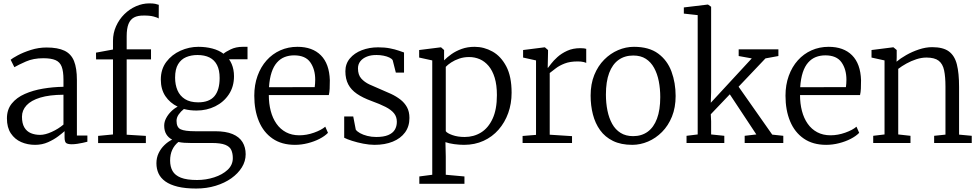

<svg xmlns="http://www.w3.org/2000/svg" viewBox="-20 -846 5797 1136"><path d="M187.5 11Q143 11 105.2 -5.5Q67.5 -22 44.2 -56.8Q21 -91.5 21 -145.5Q21 -198 49.8 -233.5Q78.5 -269 126.8 -290.2Q175 -311.5 234.2 -321.5Q293.5 -331.5 355.5 -332.5V-374.5Q355.5 -424 345 -451.5Q334.5 -479 308.5 -490.2Q282.5 -501.5 236 -501.5Q177.5 -501.5 133.2 -482Q89 -462.5 65 -448.5L43 -492.5Q52.5 -501 84.8 -518.5Q117 -536 162.5 -550.5Q208 -565 255.5 -565Q322 -565 361.5 -546Q401 -527 418 -484.8Q435 -442.5 435 -372.5V-44H497V-7.5Q486 -4.5 470 -1Q454 2.5 436.8 5Q419.5 7.5 404.5 7.5Q383 7.5 372.5 1Q362 -5.5 362 -34.5V-70Q350 -59 324.8 -39.8Q299.5 -20.5 264.5 -4.8Q229.5 11 187.5 11ZM217.5 -48Q247.5 -48 286.5 -65.8Q325.5 -83.5 355.5 -109V-285.5Q272.5 -285 218.2 -268.5Q164 -252 137 -222.8Q110 -193.5 110 -155.5Q110 -116 124 -92.2Q138 -68.5 162.5 -58.2Q187 -48 217.5 -48Z M560.5 0.5V-42L648.5 -50.5V-494.5H548.5L548 -534.5L648.5 -553V-604.5Q648.5 -650.5 666.8 -691Q685 -731.5 715.5 -761.8Q746 -792 784.5 -809Q823 -826 863.5 -826Q885.5 -826 897.8 -823.5Q910 -821 919.5 -817.5L919 -736.5Q912.5 -742 889 -748.2Q865.5 -754.5 830.5 -754Q795.5 -754.5 773.2 -742.8Q751 -731 740.2 -704Q729.5 -677 729.5 -631V-554H873.5V-494.5H729.5V-49L843 -42V0.5Z M1141 269.5Q1076.5 269.5 1031.5 258.5Q986.5 247.5 958.5 227.5Q930.5 207.5 918 180.2Q905.5 153 905.5 120Q905.5 87.5 918.5 60.2Q931.5 33 952.8 12.5Q974 -8 998.5 -20Q976 -31.5 963.8 -52Q951.5 -72.5 951.5 -102.5Q951.5 -125 962.8 -146.5Q974 -168 992 -186Q1010 -204 1031 -215Q985.5 -237 958.5 -277.2Q931.5 -317.5 931.5 -375.5Q931.5 -436.5 964 -479.8Q996.5 -523 1047.8 -546Q1099 -569 1154 -569Q1197.5 -569 1236 -559Q1274.5 -549 1302.5 -528Q1313 -538.5 1344.5 -553.8Q1376 -569 1416 -569H1444.5V-495.5H1335Q1344 -483 1350.8 -467.2Q1357.5 -451.5 1361 -433.2Q1364.5 -415 1364.5 -395Q1364.5 -333.5 1334.2 -287.8Q1304 -242 1253.5 -217Q1203 -192 1143 -192Q1123 -192 1104.2 -194.2Q1085.5 -196.5 1068 -201Q1050 -187 1037.2 -168.8Q1024.5 -150.5 1024.5 -131Q1024.5 -92 1049.2 -80.8Q1074 -69.5 1134 -69.5H1252.5Q1316 -69.5 1356 -52.8Q1396 -36 1414.8 -5.2Q1433.5 25.5 1433.5 66.5Q1433.5 108 1411 144.2Q1388.5 180.5 1348.8 208.8Q1309 237 1255.8 253.2Q1202.5 269.5 1141 269.5ZM1146 219Q1199 219 1247.5 203.2Q1296 187.5 1326.8 158.8Q1357.5 130 1357.5 89.5Q1357.5 62 1348.5 41.8Q1339.5 21.5 1312.8 10.8Q1286 0 1232.5 0H1108.5Q1088.5 0 1070 -1.2Q1051.5 -2.5 1035.5 -6Q1011.5 13.5 999 40.8Q986.5 68 986.5 104Q986.5 140 1001 165.8Q1015.5 191.5 1050.2 205.2Q1085 219 1146 219ZM1152.5 -240.5Q1218 -240.5 1248.8 -277Q1279.5 -313.5 1279.5 -384.5Q1279.5 -431 1264.2 -461Q1249 -491 1219.8 -505.8Q1190.5 -520.5 1148 -520.5Q1111.5 -520.5 1081.5 -508Q1051.5 -495.5 1033.8 -466.2Q1016 -437 1016 -386.5Q1016 -345 1030 -312Q1044 -279 1074.2 -259.8Q1104.5 -240.5 1152.5 -240.5Z M1725 11Q1646.5 11 1592.8 -26Q1539 -63 1511.8 -128.5Q1484.5 -194 1484.5 -279.5Q1484.5 -344 1503.8 -397.2Q1523 -450.5 1557.5 -489Q1592 -527.5 1638.5 -548.2Q1685 -569 1740 -569Q1828.5 -569 1878.5 -518.8Q1928.5 -468.5 1931.5 -371.5Q1931.5 -343 1930.5 -321.5Q1929.5 -300 1925.5 -283.5H1570.5Q1570.5 -233 1581.8 -189.8Q1593 -146.5 1615.8 -114Q1638.5 -81.5 1672.5 -63.5Q1706.5 -45.5 1751 -45.5Q1794 -45.5 1837.8 -61Q1881.5 -76.5 1904.5 -96.5L1920.5 -60Q1901.5 -40.5 1870.5 -24.5Q1839.5 -8.5 1801.5 1.2Q1763.5 11 1725 11ZM1571.5 -330 1842 -330.5Q1843.5 -338.5 1844.2 -352Q1845 -365.5 1845 -374.5Q1845 -436 1816 -477.2Q1787 -518.5 1720 -518.5Q1690 -518.5 1664.2 -508.5Q1638.5 -498.5 1618.8 -476.2Q1599 -454 1587 -418Q1575 -382 1571.5 -330Z M2196 11Q2165 11 2129.2 4Q2093.5 -3 2063 -12.8Q2032.5 -22.5 2016.5 -31V-157H2070L2085 -79Q2092 -68.5 2110.2 -58.2Q2128.5 -48 2153.5 -41.8Q2178.5 -35.5 2206 -35.5Q2250 -35.5 2276.8 -46.8Q2303.5 -58 2315.8 -78.2Q2328 -98.5 2328 -125.5Q2328 -155 2311.2 -175.8Q2294.5 -196.5 2261.2 -213.5Q2228 -230.5 2178 -248.5Q2126 -267.5 2091.8 -291Q2057.5 -314.5 2040.5 -346.8Q2023.5 -379 2023.5 -424.5Q2023.5 -468.5 2050 -500.2Q2076.5 -532 2120.8 -549Q2165 -566 2217 -566Q2256.5 -566 2287 -560Q2317.5 -554 2338.8 -546.5Q2360 -539 2370.5 -535.5V-416.5H2322L2303.5 -489.5Q2298.5 -498.5 2284 -505.5Q2269.5 -512.5 2249.5 -516.5Q2229.5 -520.5 2209 -520.5Q2175.5 -521 2150.5 -511Q2125.5 -501 2111.8 -483.2Q2098 -465.5 2098 -441.5Q2098 -403.5 2117.2 -381.8Q2136.5 -360 2166.5 -346Q2196.5 -332 2229.5 -318.5Q2262.5 -305 2293.5 -290.5Q2324.5 -276 2349 -257Q2373.5 -238 2388 -211.8Q2402.5 -185.5 2402.5 -148Q2402.5 -98 2376.5 -62.5Q2350.5 -27 2304 -8Q2257.5 11 2196 11Z M2461 241.5V198L2537.5 188V-488.5L2460 -505.5V-550L2587.5 -566H2589.5L2607.5 -550V-489Q2625 -507 2651 -525.5Q2677 -544 2711.5 -556.5Q2746 -569 2788 -569Q2844 -569 2894 -541Q2944 -513 2975.5 -453.2Q3007 -393.5 3007 -297.5Q3007 -233 2987 -177.2Q2967 -121.5 2930 -79Q2893 -36.5 2841 -12.8Q2789 11 2725.5 11Q2698 11 2667 6.8Q2636 2.5 2615.5 -5L2617.5 80V188L2728 198V241.5ZM2729 -35.5Q2783 -35.5 2826 -62Q2869 -88.5 2894.5 -143.5Q2920 -198.5 2920 -283.5Q2920 -343 2907 -385.8Q2894 -428.5 2871 -455.8Q2848 -483 2818.5 -495.8Q2789 -508.5 2755.5 -508.5Q2724 -508.5 2697 -499.2Q2670 -490 2649.5 -476.5Q2629 -463 2617.5 -450.5V-70Q2625 -58 2656.5 -46.8Q2688 -35.5 2729 -35.5Z M3072 0V-41.5L3151.5 -48V-488.5L3075 -505.5V-550L3201.5 -566H3204L3222.5 -550V-534L3220.5 -445H3222.5Q3227 -450.5 3240.8 -468.8Q3254.5 -487 3278.2 -508.5Q3302 -530 3335.8 -545.5Q3369.5 -561 3414 -561Q3428 -561 3435.8 -559.8Q3443.5 -558.5 3448.5 -557V-473.5Q3445.5 -476 3432 -479.2Q3418.5 -482.5 3398 -482.5Q3352 -482.5 3320.8 -470.2Q3289.5 -458 3268.8 -442Q3248 -426 3232.5 -414V-49L3364.5 -40.5V0Z M3474.5 -280.5Q3474.5 -349 3496.2 -402.5Q3518 -456 3554.8 -493Q3591.5 -530 3637.2 -549.5Q3683 -569 3731 -569Q3820 -569 3874.2 -529Q3928.5 -489 3953 -422.5Q3977.5 -356 3977.5 -278Q3977.5 -210 3955.8 -156.2Q3934 -102.5 3897 -65.2Q3860 -28 3814.2 -8.5Q3768.5 11 3721 11Q3654 11 3606.8 -12.2Q3559.5 -35.5 3530.5 -76Q3501.5 -116.5 3488 -169Q3474.5 -221.5 3474.5 -280.5ZM3726 -40.5Q3776 -40.5 3812 -66.5Q3848 -92.5 3867.2 -144Q3886.5 -195.5 3886.5 -271.5Q3886.5 -321 3877.8 -365.5Q3869 -410 3850.2 -444.2Q3831.5 -478.5 3801.2 -498Q3771 -517.5 3727 -517.5Q3676 -517.5 3639.8 -491.5Q3603.5 -465.5 3584.2 -414.2Q3565 -363 3565 -286.5Q3565 -236.5 3574 -192Q3583 -147.5 3602 -113.2Q3621 -79 3651.8 -59.8Q3682.5 -40.5 3726 -40.5Z M4042 0V-42.5L4108 -50.5V-756.5L4026 -765.5V-802L4167.5 -819H4169L4187.5 -806V-301L4185.5 -238L4428 -500.5L4350.5 -514.5V-554H4585.5V-514.5L4509 -500.5L4350 -333L4549 -49.5L4614.5 -42.5V0H4386V-42.5L4455 -50.5L4298 -288L4185.5 -170L4187.5 -128V-50.5L4265.5 -42.5V0Z M4868 11Q4789.5 11 4735.8 -26Q4682 -63 4654.8 -128.5Q4627.5 -194 4627.5 -279.5Q4627.5 -344 4646.8 -397.2Q4666 -450.5 4700.5 -489Q4735 -527.5 4781.5 -548.2Q4828 -569 4883 -569Q4971.5 -569 5021.5 -518.8Q5071.5 -468.5 5074.5 -371.5Q5074.5 -343 5073.5 -321.5Q5072.5 -300 5068.5 -283.5H4713.5Q4713.5 -233 4724.8 -189.8Q4736 -146.5 4758.8 -114Q4781.5 -81.5 4815.5 -63.5Q4849.5 -45.5 4894 -45.5Q4937 -45.5 4980.8 -61Q5024.5 -76.5 5047.5 -96.5L5063.5 -60Q5044.5 -40.5 5013.5 -24.5Q4982.5 -8.5 4944.5 1.2Q4906.5 11 4868 11ZM4714.5 -330 4985 -330.5Q4986.5 -338.5 4987.2 -352Q4988 -365.5 4988 -374.5Q4988 -436 4959 -477.2Q4930 -518.5 4863 -518.5Q4833 -518.5 4807.2 -508.5Q4781.5 -498.5 4761.8 -476.2Q4742 -454 4730 -418Q4718 -382 4714.5 -330Z M5213.5 -50.5V-488.5L5136.5 -505.5V-550L5263 -566H5266.5L5285.5 -550V-506L5284.5 -481Q5306.5 -500 5341.5 -520Q5376.5 -540 5417 -553.5Q5457.5 -567 5495 -567Q5560 -567 5594.2 -541.8Q5628.5 -516.5 5641.5 -464.8Q5654.5 -413 5654.5 -332.5V-49.5L5729.5 -42.5V0H5507V-42.5L5574 -49.5V-333.5Q5574 -391.5 5566 -429.8Q5558 -468 5533.8 -486.8Q5509.5 -505.5 5461 -505.5Q5432.5 -505.5 5401.8 -495.5Q5371 -485.5 5343 -470Q5315 -454.5 5294.5 -438.5V-50.5L5367 -42.5V0H5146.5V-42.5Z"/></svg>

Font: Merriweather 20pt Light
Style: Regular
Weight: 300
Version: Version 2.100